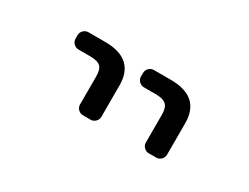

<svg xmlns="http://www.w3.org/2000/svg" viewBox="-42 -801 1083 836"><g transform="rotate(30 500.0 -382.5)"><path d="M225.6 -458Q210.9 -458 200.7 -468.3Q190.4 -478.5 190.4 -492.2V-509.8Q190.4 -524.4 200.7 -534.7Q210.9 -544.9 225.6 -544.9H308.6Q459 -544.9 458 -410.2V-253.9Q458 -240.2 447.8 -230Q437.5 -219.7 422.9 -219.7H385.7Q371.1 -219.7 360.8 -230Q350.6 -240.2 350.6 -253.9V-394.5Q350.6 -430.7 335.9 -444.3Q321.3 -458 283.2 -458ZM553.7 -458Q540 -458 529.8 -468.3Q519.5 -478.5 519.5 -492.2V-509.8Q519.5 -524.4 529.8 -534.7Q540 -544.9 553.7 -544.9H638.7Q789.1 -544.9 788.1 -410.2V-253.9Q788.1 -240.2 777.8 -230Q767.6 -219.7 752.9 -219.7H715.8Q702.1 -219.7 691.9 -230Q681.6 -240.2 681.6 -253.9V-394.5Q681.6 -429.7 666 -443.8Q650.4 -458 612.3 -458Z"/></g></svg>

Font: Gen Jyuu Gothic L Monospace Medium
Style: Regular
Weight: 500
Designer: [Source Han Sans]
Ryoko NISHIZUKA  (kana & ideographs); Paul D. Hunt (Latin, Greek & Cyrillic); Wenlong ZHANG  (bopomofo
Version: Version 1.002.20150607